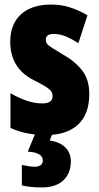

<svg xmlns="http://www.w3.org/2000/svg" viewBox="-20 -583 436 843"><path d="M372 -170Q372 -81 322 -35.5Q272 10 183 10Q143 10 103.5 3Q64 -4 26 -21V-174Q56 -156 92.5 -142.5Q129 -129 166 -129Q211 -129 211 -161Q211 -170 206.5 -179Q202 -188 184.5 -200Q167 -212 128 -231Q25 -283 25 -400Q25 -477 72 -520Q119 -563 205 -563Q248 -563 286 -551Q324 -539 364 -516L324 -393Q299 -410 271.5 -422Q244 -434 215 -434Q181 -434 181 -408Q181 -399 185.5 -392Q190 -385 207 -374Q224 -363 259 -342Q309 -314 340.5 -274Q372 -234 372 -170ZM291 126Q291 178 258 209Q225 240 163 240Q114 240 76 231V141Q93 145 106.5 147Q120 149 131 149Q168 149 168 121Q168 104 150.5 94Q133 84 102 83L136 0H212L198 34Q242 40 266.5 64Q291 88 291 126Z"/></svg>

Font: Noto Sans Tamil ExtraCondensed Black
Style: Regular
Weight: 900
Width: 2
Designer: Jelle Bosma - Monotype Design Team
Foundry: Monotype Imaging Inc.
Version: Version 2.004; ttfautohint (v1.8.4.7-5d5b)